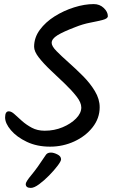

<svg xmlns="http://www.w3.org/2000/svg" viewBox="-20 -719 571 940"><path d="M225 -1Q161 -1 111.5 -24.5Q62 -48 33.5 -81.5Q5 -115 5 -144Q5 -174 23 -174Q36 -174 51.5 -159.5Q67 -145 88 -126.5Q109 -108 136 -93.5Q163 -79 199 -79Q246 -79 286.5 -96Q327 -113 352.5 -139Q378 -165 378 -193Q378 -217 354.5 -247Q331 -277 297 -309.5Q263 -342 228.5 -374.5Q194 -407 170.5 -437Q147 -467 147 -490Q147 -535 175 -573Q203 -611 247.5 -639Q292 -667 343 -683Q394 -699 439 -699Q468 -699 488 -680Q508 -661 508 -640Q508 -628 483 -621.5Q458 -615 421.5 -608Q385 -601 348 -586Q290 -564 261.5 -546.5Q233 -529 233 -509Q233 -493 256.5 -469Q280 -445 315 -414Q350 -383 385.5 -347.5Q421 -312 444.5 -273Q468 -234 468 -194Q468 -140 433.5 -96Q399 -52 343.5 -26.5Q288 -1 225 -1ZM131 201Q106 201 106 182Q106 171 134 137.5Q162 104 204 40Q207 35 213 31.5Q219 28 229 28Q243 28 261 37Q279 46 279 61Q279 70 262 92.5Q245 115 220.5 140Q196 165 171.5 183Q147 201 131 201Z"/></svg>

Font: Solitreo
Style: Regular
Weight: 400
Designer: Nathan Gross, Bryan Kirschen, Binghamton University
Foundry: Eli Heuer
Version: Version 1.100; ttfautohint (v1.8.4.7-5d5b)